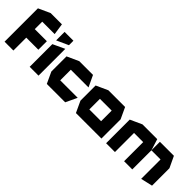

<svg xmlns="http://www.w3.org/2000/svg" viewBox="135 -1624 2551 2551"><g transform="rotate(45 1410.0 -348.5)"><path d="M207 -242 42 -402H434V-242ZM41 0V-402H42L207 -242V0ZM41 -402V-627L206 -702H207V-402ZM207 -542V-702H417L440 -543V-542ZM513 0V-426L678 -503H679V0ZM513 -497V-656H679V-572L514 -497Z M835 0 761 -159V-160H1255V-159L1180 0ZM761 -160V-444L926 -519H927V-160ZM927 -359V-519H1184L1259 -360V-359Z M1474 -359V-519H1787L1861 -360V-359ZM1382 0 1308 -159V-160H1695V0ZM1308 -160V-444L1473 -519H1474V-160ZM1695 0V-359H1861V0Z M1949 0V-444L2114 -519H2115V0ZM2287 0V-359H2441V0ZM2115 -359V-519H2391L2441 -360V-359ZM2613 5V-359H2779V-33L2614 5ZM2441 -359V-519H2704L2779 -360V-359Z"/></g></svg>

Font: Foldit
Style: Bold
Weight: 700
Version: Version 1.003